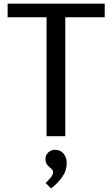

<svg xmlns="http://www.w3.org/2000/svg" viewBox="-20 -749 618 1056"><path d="M236 -654H22V-729H556V-654H339V0H236ZM283 75Q313 75 330 96.5Q347 118 347 147Q347 190 321 226Q295 262 261 287L231 258Q242 247 257 230Q272 213 272 198Q272 187 261.5 178.5Q251 170 240.5 158.5Q230 147 230 126Q230 104 245.5 89.5Q261 75 283 75Z"/></svg>

Font: Rosario Medium
Style: Regular
Weight: 500
Version: Version 1.201